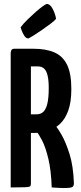

<svg xmlns="http://www.w3.org/2000/svg" viewBox="-20 -946 407 969"><path d="M66 -275Q49 -275 47 -280.5Q45 -286 45 -301V-680Q45 -681 45.5 -690.5Q46 -700 61 -700H149Q212 -700 254.5 -681.5Q297 -663 318.5 -619Q340 -575 340 -497Q340 -431 324.5 -388Q309 -345 282 -320Q255 -295 221.5 -285Q188 -275 152 -275ZM34 0V-681Q34 -681 36.5 -690.5Q39 -700 53 -700H117Q132 -700 134 -690.5Q136 -681 136 -681V-19Q136 -9 131.5 -5.5Q127 -2 105.5 -1Q84 0 34 0ZM301 3Q289 3 273.5 2Q258 1 241 0Q238 -87 224 -145Q210 -203 193 -236Q176 -269 163.5 -283Q151 -297 151 -297Q151 -297 148.5 -304Q146 -311 158 -317L215 -349Q230 -349 234 -339Q234 -339 251 -322Q268 -305 290 -267Q312 -229 331 -168.5Q350 -108 353 -21Q353 -8 345.5 -2.5Q338 3 301 3ZM136 -369H164Q184 -369 197.5 -380.5Q211 -392 218.5 -421Q226 -450 226 -502Q226 -539 220.5 -563.5Q215 -588 203 -599.5Q191 -611 170 -611H136ZM123 -752Q111 -752 102 -766.5Q93 -781 88.5 -794.5Q84 -808 84 -808Q98 -827 118.5 -847Q139 -867 160 -885.5Q181 -904 196.5 -915Q212 -926 216 -926Q233 -926 246 -901Q259 -876 263 -851Q255 -841 235 -826Q215 -811 192 -795Q169 -779 149.5 -767Q130 -755 123 -752Z"/></svg>

Font: Yanone Kaffeesatz SemiBold
Style: Regular
Weight: 600
Designer: Yanone (Cyrillic: Daniel Pouzeot, Huerta Tipografica, and Cyreal)
Foundry: Yanone
Version: Version 2.003